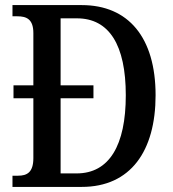

<svg xmlns="http://www.w3.org/2000/svg" viewBox="-20 -734 679 754"><path d="M29 0H301C493 0 591 -141 591 -360C591 -587 484 -714 301 -714H29V-670H48C84 -670 111 -659 111 -604V-399H33V-348H111V-113C111 -57 86 -44 51 -44H29ZM281 -53H218V-348H347V-399H218V-662H282C409 -662 474 -557 474 -360C474 -163 409 -53 281 -53Z"/></svg>

Font: Noto Serif Sinhala Condensed Medium
Style: Regular
Weight: 500
Width: 3
Designer: Jelle Bosma - Monotype Design Team
Foundry: Monotype Imaging Inc.
Version: Version 2.007